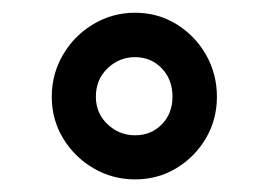

<svg xmlns="http://www.w3.org/2000/svg" viewBox="-20 -741 430 306"><path d="M62.5 -586.9Q62.5 -623.5 80.6 -654.1Q98.6 -684.6 128.9 -702.6Q159.2 -720.7 195.3 -720.7Q231.4 -720.7 261 -702.6Q290.5 -684.6 308.1 -654.1Q325.7 -623.5 325.7 -586.9Q325.7 -550.3 308.1 -520.5Q290.5 -490.7 261 -472.9Q231.4 -455.1 195.3 -455.1Q159.2 -455.1 128.9 -472.9Q98.6 -490.7 80.6 -520.5Q62.5 -550.3 62.5 -586.9ZM132.8 -586.9Q132.8 -560.5 151.4 -543Q169.9 -525.4 195.3 -525.4Q220.7 -525.4 237.8 -542.7Q254.9 -560.1 254.9 -586.9Q254.9 -614.3 237.8 -632.1Q220.7 -649.9 195.3 -649.9Q169.9 -649.9 151.4 -632.1Q132.8 -614.3 132.8 -586.9Z"/></svg>

Font: Vazirmatn FD
Style: Bold
Weight: 700
Designer: Saber Rastikerdar
Foundry: Saber Rastikerdar
Version: Version 33.001